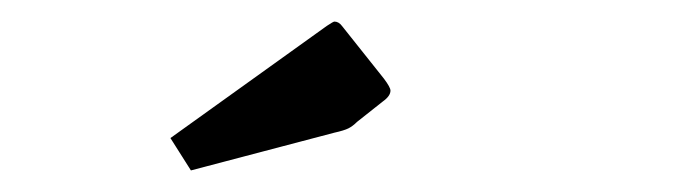

<svg xmlns="http://www.w3.org/2000/svg" viewBox="-20 -727 640 178"><path d="M157 -569 138 -599 283 -703Q289 -707 290 -707Q294 -707 297 -703L336 -654Q342 -646 342 -643Q342 -638 335 -633L311 -614Q307 -610 303 -608Q299 -606 290 -604Z"/></svg>

Font: Changa ExtraLight Light
Style: Regular
Weight: 300
Version: Version 3.002; ttfautohint (v1.8.2)